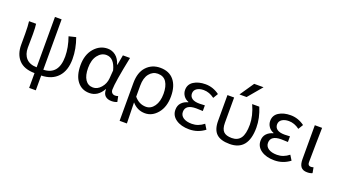

<svg xmlns="http://www.w3.org/2000/svg" viewBox="-73 -1417 4017 2275"><g transform="rotate(20 1936.0 -279.5)"><path d="M569.3 -535.2 658.2 -556.6Q706.1 -424.8 706.1 -296.9Q706.1 -151.4 631.8 -70.8Q557.6 9.8 423.8 12.7V199.2H339.8V12.7Q207 11.7 141.6 -58.6Q76.2 -128.9 76.2 -249V-393.6Q76.2 -478.5 68.4 -543H157.2Q164.1 -498 164.1 -416Q164.1 -383.8 163.1 -320.8Q162.1 -257.8 162.1 -243.2Q162.1 -159.2 207 -110.4Q252 -61.5 339.8 -60.5V-695.3H423.8V-60.5Q614.3 -66.4 614.3 -294.9Q614.3 -409.2 569.3 -535.2Z M1029.3 12.7Q933.6 12.7 876.5 -59.1Q819.3 -130.9 819.3 -261.7Q819.3 -395.5 889.2 -476.1Q959 -556.6 1057.6 -556.6Q1113.3 -556.6 1158.2 -522Q1203.1 -487.3 1225.6 -414.1H1228.5L1252 -543H1341.8Q1273.4 -210 1273.4 -119.1Q1273.4 -92.8 1288.6 -78.1Q1303.7 -63.5 1327.1 -63.5Q1345.7 -63.5 1364.3 -70.3L1378.9 -1Q1347.7 12.7 1308.6 12.7Q1257.8 12.7 1229 -14.2Q1200.2 -41 1201.2 -96.7H1197.3Q1135.7 12.7 1029.3 12.7ZM1047.9 -63.5Q1102.5 -63.5 1146.5 -113.8Q1190.4 -164.1 1196.3 -232.4L1204.1 -335Q1167 -480.5 1067.4 -480.5Q1004.9 -480.5 960 -422.4Q915 -364.3 915 -262.7Q915 -168 949.7 -115.7Q984.4 -63.5 1047.9 -63.5Z M1480.5 199.2V-278.3Q1480.5 -412.1 1548.3 -484.4Q1616.2 -556.6 1720.7 -556.6Q1833 -556.6 1893.6 -483.4Q1954.1 -410.2 1954.1 -280.3Q1954.1 -147.5 1887.7 -67.4Q1821.3 12.7 1730.5 12.7Q1632.8 12.7 1566.4 -64.5Q1571.3 95.7 1572.3 199.2ZM1714.8 -63.5Q1777.3 -63.5 1818.8 -122.1Q1860.4 -180.7 1860.4 -279.3Q1860.4 -373 1825.2 -426.8Q1790 -480.5 1716.8 -480.5Q1653.3 -480.5 1610.4 -427.2Q1567.4 -374 1567.4 -276.4V-136.7Q1628.9 -63.5 1714.8 -63.5Z M2287.1 12.7Q2185.5 12.7 2121.1 -31.7Q2056.6 -76.2 2056.6 -150.4Q2056.6 -205.1 2088.4 -238.8Q2120.1 -272.5 2169.9 -285.2V-290Q2129.9 -304.7 2106.9 -337.9Q2084 -371.1 2084 -411.1Q2084 -481.4 2143.1 -519Q2202.1 -556.6 2291 -556.6Q2385.7 -556.6 2466.8 -497.1L2429.7 -435.5Q2364.3 -484.4 2293.9 -484.4Q2241.2 -484.4 2208 -461.9Q2174.8 -439.5 2174.8 -399.4Q2174.8 -360.4 2205.6 -337.9Q2236.3 -315.4 2299.8 -315.4Q2328.1 -315.4 2367.2 -318.4V-247.1Q2320.3 -250 2283.2 -250Q2148.4 -250 2148.4 -157.2Q2148.4 -112.3 2187.5 -85.9Q2226.6 -59.6 2295.9 -59.6Q2376 -59.6 2445.3 -115.2L2483.4 -53.7Q2396.5 12.7 2287.1 12.7Z M2829.1 -757.8H2947.3L2797.9 -580.1H2708ZM3031.2 -278.3Q3031.2 11.7 2797.9 11.7Q2682.6 11.7 2629.9 -39.1Q2577.1 -89.8 2577.1 -199.2V-524.4H2661.1V-205.1Q2661.1 -128.9 2693.4 -96.2Q2725.6 -63.5 2797.9 -63.5Q2872.1 -63.5 2909.2 -115.7Q2946.3 -168 2946.3 -285.2Q2946.3 -395.5 2888.7 -524.4H2978.5Q3031.2 -397.5 3031.2 -278.3Z M3360.4 12.7Q3258.8 12.7 3194.3 -31.7Q3129.9 -76.2 3129.9 -150.4Q3129.9 -205.1 3161.6 -238.8Q3193.4 -272.5 3243.2 -285.2V-290Q3203.1 -304.7 3180.2 -337.9Q3157.2 -371.1 3157.2 -411.1Q3157.2 -481.4 3216.3 -519Q3275.4 -556.6 3364.3 -556.6Q3459 -556.6 3540 -497.1L3502.9 -435.5Q3437.5 -484.4 3367.2 -484.4Q3314.5 -484.4 3281.2 -461.9Q3248 -439.5 3248 -399.4Q3248 -360.4 3278.8 -337.9Q3309.6 -315.4 3373 -315.4Q3401.4 -315.4 3440.4 -318.4V-247.1Q3393.6 -250 3356.4 -250Q3221.7 -250 3221.7 -157.2Q3221.7 -112.3 3260.7 -85.9Q3299.8 -59.6 3369.1 -59.6Q3449.2 -59.6 3518.6 -115.2L3556.6 -53.7Q3469.7 12.7 3360.4 12.7Z M3775.4 12.7Q3720.7 12.7 3696.3 -19Q3671.9 -50.8 3671.9 -113.3V-543H3763.7Q3762.7 -501 3759.8 -341.8Q3756.8 -182.6 3756.8 -106.4Q3756.8 -63.5 3794.9 -63.5Q3810.5 -63.5 3828.1 -69.3L3840.8 0Q3815.4 12.7 3775.4 12.7Z"/></g></svg>

Font: Nasu
Style: Regular
Weight: 400
Designer: Ryoko NISHIZUKA (kana &amp; ideographs); Paul D. Hunt (Latin, Greek &amp; Cyrillic); Wenlong ZHANG (bopomofo); Sandoll C
Version: Version 2014.1215